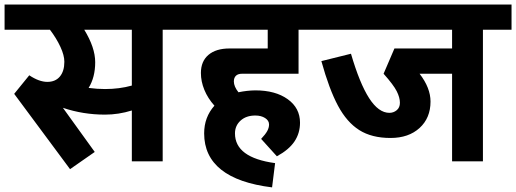

<svg xmlns="http://www.w3.org/2000/svg" viewBox="-40 -705 2255 839"><path d="M670.9 -575.2V0H536.1V-222.2Q478 -204.1 418.9 -204.1Q322.8 -204.1 234.9 -233.9L374 -41L266.1 34.2L22 -294.9L87.9 -376Q130.9 -347.2 167 -347.2Q202.1 -347.2 221.7 -370.6Q241.2 -394 241.2 -435.1Q241.2 -462.9 224.1 -500Q207 -537.1 178.2 -575.2H-20V-685.1H795.9V-575.2ZM328.1 -575.2Q376 -497.1 376 -433.1Q376 -367.2 347.2 -320.8Q385.3 -315.9 418.9 -315.9Q481.9 -315.9 536.1 -331.1V-575.2Z M981.9 -349.1Q981.9 -327.1 1002 -301.8Q1039.1 -309.6 1075.7 -310.1Q1163.6 -310.1 1217.3 -271.5Q1271 -232.9 1271 -168.9Q1271 -123 1246.8 -86.9Q1222.7 -50.8 1169.9 -22L1101.1 -98.1Q1120.1 -118.2 1127.9 -132.6Q1135.7 -147 1135.7 -161.1Q1135.7 -178.2 1118.4 -189.2Q1101.1 -200.2 1075.7 -200.2Q1035.6 -200.2 1011.2 -178Q986.8 -155.8 986.8 -122.1Q986.8 -16.1 1162.1 7.8L1148.9 113.8Q1001 95.7 926.5 36.4Q852.1 -22.9 852.1 -122.1Q852.1 -192.9 897 -243.2Q868.2 -275.4 853 -312.3Q837.9 -349.1 837.9 -386.2Q837.9 -437 870.8 -465.1Q903.8 -493.2 962.9 -493.2H1129.9V-575.2H755.9V-685.1H1356V-575.2H1264.6V-382.8H1018.1Q1000 -382.8 991 -374Q981.9 -365.2 981.9 -349.1Z M2070.3 -575.2V0H1935.5V-382.8H1793.5Q1841.3 -320.8 1841.3 -261.2Q1841.3 -189.5 1793.5 -145.8Q1745.6 -102.1 1666.5 -102.1Q1584.5 -102.1 1530 -136.5Q1475.6 -170.9 1437 -242.9Q1398.4 -314.9 1364.3 -438L1493.7 -470.2Q1531.7 -340.3 1573 -276.1Q1614.3 -211.9 1661.6 -211.9Q1679.7 -211.9 1693.6 -223.4Q1707.5 -234.9 1707.5 -255.9Q1707.5 -278.8 1693.6 -306.4Q1679.7 -334 1636.2 -382.8L1683.6 -493.2H1935.5V-575.2H1315.4V-685.1H2195.3V-575.2Z"/></svg>

Font: Sarala
Style: Bold
Weight: 700
Designer: Andres Torresi
Foundry: Huerta Tipografica
Version: Version 1.004;PS 001.003;hotconv 1.0.70;makeotf.lib2.5.58329